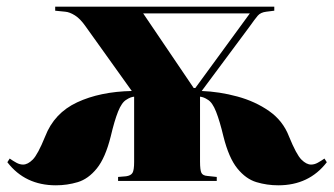

<svg xmlns="http://www.w3.org/2000/svg" viewBox="-20 -541 999 574"><path d="M147 13Q55 13 2 -56L9 -67Q19 -60 29 -54.5Q39 -49 49 -49Q63 -49 78 -64Q93 -79 115 -133Q142 -203 210.5 -235Q279 -267 374 -269L236 -462Q220 -485 204 -495Q188 -505 175 -506L145 -509V-521H800V-509L776 -506Q759 -504 750.5 -494Q742 -484 725 -460L583 -269Q636 -267 689.5 -252.5Q743 -238 784.5 -209Q826 -180 844 -133Q866 -79 881 -64Q896 -49 910 -49Q920 -49 930 -54.5Q940 -60 950 -67L957 -56Q904 13 812 13Q778 13 746.5 3.5Q715 -6 689.5 -37.5Q664 -69 648 -133Q637 -179 626 -207Q615 -235 601 -243Q589 -251 578 -252V-58Q578 -33 582 -24.5Q586 -16 600 -15L628 -12V0H333V-12L357 -14Q371 -16 376 -24Q381 -32 381 -57V-252Q370 -251 358 -243Q344 -235 333 -207.5Q322 -180 311 -133Q295 -69 269.5 -37.5Q244 -6 212.5 3.5Q181 13 147 13ZM559 -278H564L727 -501H408Z"/></svg>

Font: Literata 72pt ExtraBold
Style: Regular
Weight: 800
Designer: Latin by Veronika Burian and Jose Scaglione. Greek by Irene Vlachou. Cyrillic by Vera Evstafieva.
Foundry: TypeTogether
Version: Version 3.002